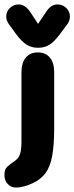

<svg xmlns="http://www.w3.org/2000/svg" viewBox="-51 -650 336 868"><path d="M194 -72V-323Q194 -366 174.5 -389.5Q155 -413 120 -413Q85 -413 65.5 -389.5Q46 -366 46 -323V-11Q46 29 39 48Q32 67 14 79Q-5 92 -18 103.5Q-31 115 -31 141Q-31 166 -16 182Q-1 198 22 198Q36 198 56 193Q76 188 95 179Q133 162 154.5 133Q176 104 185 54.5Q194 5 194 -72ZM121 -542 87 -594Q63 -630 33 -630Q11 -630 -6 -614Q-23 -598 -23 -575Q-23 -557 -9 -538L23 -494Q48 -461 70 -447.5Q92 -434 121 -434Q151 -434 173 -448Q195 -462 220 -496L253 -540Q259 -548 262 -557Q265 -566 265 -575Q265 -598 248.5 -614Q232 -630 209 -630Q178 -630 156 -594Z"/></svg>

Font: Beiruti Black
Style: Regular
Weight: 900
Designer: Arlette Boutros
Foundry: Boutros
Version: Version 1.41